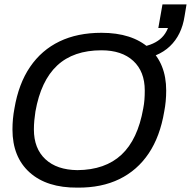

<svg xmlns="http://www.w3.org/2000/svg" viewBox="-20 -848 873 878"><path d="M334 10Q194 11 115.5 -59.5Q37 -130 37 -256Q37 -305 46 -352Q65 -465 117.5 -542Q170 -619 252 -658.5Q334 -698 444 -698Q584 -698 662 -628Q740 -558 740 -434Q740 -384 731 -338Q712 -224 660 -146.5Q608 -69 526 -29Q444 11 334 10ZM334 -70Q461 -71 535.5 -140.5Q610 -210 635 -352Q639 -372 640.5 -392Q642 -412 642 -434Q642 -521 589.5 -569.5Q537 -618 444 -618Q316 -618 241.5 -548.5Q167 -479 142 -338Q139 -319 137 -298Q135 -277 135 -256Q135 -169 187.5 -120Q240 -71 334 -70ZM609 -575V-631Q674 -638 711.5 -668.5Q749 -699 759 -760L824 -774Q811 -688 757 -636.5Q703 -585 609 -575ZM704 -720 723 -828H833L824 -774L773 -720Z"/></svg>

Font: Archivo VF Beta
Style: Italic
Weight: 400
Italic angle: -10°
Designer: Hector Gatti
Foundry: Omnibus-Type
Version: Version 1.002